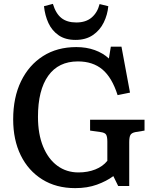

<svg xmlns="http://www.w3.org/2000/svg" viewBox="-20 -957 796 991"><path d="M368 14Q270 14 198 -31Q126 -76 87 -155.5Q48 -235 48 -341Q48 -454 88.5 -537.5Q129 -621 202 -667.5Q275 -714 374 -714Q426 -714 469 -698.5Q512 -683 542 -655L552 -716H607L651 -479L587 -466Q558 -557 508.5 -598.5Q459 -640 382 -640Q282 -640 229 -566Q176 -492 176 -354Q176 -265 202.5 -200.5Q229 -136 276 -101.5Q323 -67 385 -67Q433 -67 472 -82.5Q511 -98 534 -127V-226Q534 -251 528 -261.5Q522 -272 501 -275L445 -283V-339H726V-283L678 -275Q659 -271 653 -260Q647 -249 647 -223V3H590L565 -48Q530 -22 480.5 -4Q431 14 368 14ZM370 -751Q317 -751 282.5 -775Q248 -799 230 -838Q212 -877 207 -925L253 -937Q268 -887 297 -864Q326 -841 374 -841Q423 -841 453 -866.5Q483 -892 494 -936L539 -925Q535 -881 515.5 -841Q496 -801 459.5 -776Q423 -751 370 -751Z"/></svg>

Font: Literata Medium
Style: Regular
Weight: 500
Designer: Latin by Veronika Burian and Jose Scaglione. Greek by Irene Vlachou. Cyrillic by Vera Evstafieva.
Foundry: TypeTogether
Version: Version 3.103; ttfautohint (v1.8.4.7-5d5b);gftools[0.9.29]